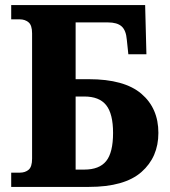

<svg xmlns="http://www.w3.org/2000/svg" viewBox="-20 -734 668 754"><path d="M24 0V-56H58Q79 -56 92.5 -67.5Q106 -79 106 -111V-603Q106 -635 92 -646.5Q78 -658 58 -658H24V-714H550L555 -521H484L478 -578Q475 -615 457.5 -630.5Q440 -646 404 -646H277V-423H329Q468 -423 535 -366Q602 -309 602 -212Q602 -117 535.5 -58.5Q469 0 329 0ZM277 -68H311Q370 -68 397 -101.5Q424 -135 424 -212Q424 -287 397 -321Q370 -355 311 -355H277Z"/></svg>

Font: Noto Serif SemiCondensed ExtraBold
Style: Regular
Weight: 800
Width: 4
Designer: Monotype Design Team
Foundry: Monotype Imaging Inc.
Version: Version 2.015